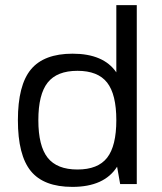

<svg xmlns="http://www.w3.org/2000/svg" viewBox="-20 -721 635 751"><path d="M263 10Q151 10 100.5 -52Q50 -114 50 -251Q50 -388 101 -449.5Q152 -511 264 -511Q385 -511 435 -438V-701H515V-1H450L438 -69Q388 10 263 10ZM166.5 -104Q203 -58 283 -58Q363 -58 399 -104Q435 -150 435 -251Q435 -352 399 -398Q363 -444 283 -444Q203 -444 166.5 -398Q130 -352 130 -251Q130 -150 166.5 -104Z"/></svg>

Font: Fivo Sans
Style: Regular
Weight: 400
Designer: Alexander Slobzheninov
Foundry: Alexander Slobzheninov
Version: 1.0